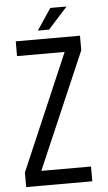

<svg xmlns="http://www.w3.org/2000/svg" viewBox="-58 -883 519 920"><g transform="rotate(-5 202.0 -422.5)"><path d="M298 -845 205 -742H151L220 -845ZM348 0H30V-70L270 -629H41V-700H350V-630L109 -71H348Z"/></g></svg>

Font: Bebas Neue Regular
Style: Regular
Weight: 400
Designer: Ryoichi Tsunekawa & LGV (GE)
Foundry: Free Software Foundation, Inc.
Version: Version 1.003 August 13, 2016